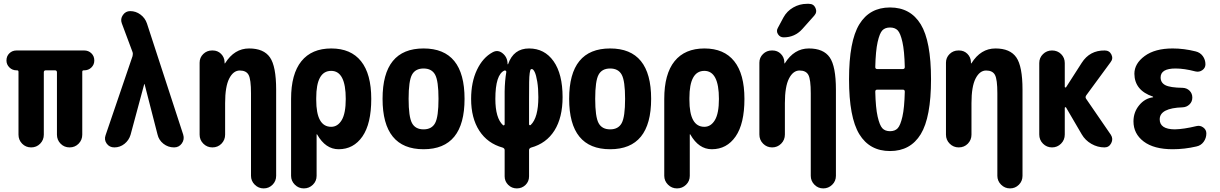

<svg xmlns="http://www.w3.org/2000/svg" viewBox="-20 -790 6540 1029"><path d="M431.6 -519.5Q454.1 -519.5 469.7 -504.4Q485.4 -489.3 485.4 -465.8Q485.4 -443.4 469.7 -428.2Q454.1 -413.1 431.6 -413.1H428.7Q420.9 -413.1 420.9 -405.3V-68.4Q420.9 -40 401.4 -20Q381.8 0 353 0Q324.2 0 304.7 -20Q285.2 -40 285.2 -68.4V-402.3Q285.2 -413.1 274.4 -413.1H225.6Q214.8 -413.1 214.8 -402.3V-68.4Q214.8 -40 195.3 -20Q175.8 0 147 0Q118.2 0 98.6 -20Q79.1 -40 79.1 -68.4V-405.3Q79.1 -413.1 71.3 -413.1H68.4Q45.9 -413.1 30.3 -428.7Q14.6 -444.3 14.6 -465.8Q14.6 -489.3 30.3 -504.4Q45.9 -519.5 68.4 -519.5Z M767.6 -664.1 961.9 -68.4Q969.7 -43 954.6 -21.5Q939.5 0 913.1 0Q880.9 0 856 -19.5Q831.1 -39.1 824.2 -69.3L754.9 -338.9Q754.9 -339.8 753.9 -339.8Q752.9 -339.8 752.9 -338.9L679.7 -67.4Q670.9 -38.1 647 -19Q623 0 592.8 0Q566.4 0 551.8 -20.5Q537.1 -41 545.9 -65.4L690.4 -489.3Q693.4 -502 690.4 -510.7L632.8 -665Q624 -688.5 638.7 -709.5Q653.3 -730.5 677.7 -730.5Q708 -730.5 732.9 -711.9Q757.8 -693.4 767.6 -664.1Z M1460 -309.6V152.3Q1460 180.7 1440.4 200.2Q1420.9 219.7 1393.1 219.7Q1365.2 219.7 1345.2 199.7Q1325.2 179.7 1325.2 152.3V-290Q1325.2 -364.3 1312.5 -388.2Q1299.8 -412.1 1265.1 -412.1Q1230.5 -412.1 1208.5 -369.1Q1186.5 -326.2 1186.5 -237.3V-68.4Q1186.5 -40 1167 -20Q1147.5 0 1118.2 0Q1089.8 0 1069.8 -20Q1049.8 -40 1049.8 -68.4V-454.1Q1049.8 -481.4 1069.3 -500.5Q1088.9 -519.5 1116.2 -519.5H1120.1Q1146.5 -519.5 1164.6 -501.5Q1182.6 -483.4 1183.6 -458V-451.2Q1183.6 -450.2 1184.6 -450.2Q1186.5 -450.2 1186.5 -451.2Q1236.3 -530.3 1314.9 -530.3Q1393.6 -530.3 1426.8 -482.4Q1460 -434.6 1460 -309.6Z M1754.9 -110.4Q1790 -110.4 1811.5 -146.5Q1833 -182.6 1833 -259.8Q1833 -410.2 1754.9 -410.2Q1674.8 -410.2 1674.8 -264.6V-254.9Q1674.8 -110.4 1754.9 -110.4ZM1969.7 -259.8Q1969.7 -127 1922.4 -58.6Q1875 9.8 1794.9 9.8Q1724.6 9.8 1679.7 -69.3Q1679.7 -70.3 1677.7 -70.3Q1676.8 -70.3 1676.8 -69.3V152.3Q1676.8 180.7 1656.7 200.2Q1636.7 219.7 1608.4 219.7Q1580.1 219.7 1560.1 199.7Q1540 179.7 1540 152.3V-259.8Q1540 -393.6 1595.2 -461.9Q1650.4 -530.3 1755.4 -530.3Q1860.4 -530.3 1915 -461.9Q1969.7 -393.6 1969.7 -259.8Z M2188 -130.4Q2206.1 -96.7 2250 -96.7Q2293.9 -96.7 2312 -130.4Q2330.1 -164.1 2330.1 -260.3Q2330.1 -356.4 2312 -389.6Q2293.9 -422.9 2250 -422.9Q2206.1 -422.9 2188 -389.6Q2169.9 -356.4 2169.9 -260.3Q2169.9 -164.1 2188 -130.4ZM2030.3 -260.3Q2030.3 -530.3 2250 -530.3Q2469.7 -530.3 2469.7 -260.3Q2469.7 9.8 2250 9.8Q2030.3 9.8 2030.3 -260.3Z M2824.2 -120.1Q2865.2 -159.2 2865.2 -269.5Q2865.2 -316.4 2859.4 -352.1Q2853.5 -387.7 2845.7 -403.8Q2837.9 -419.9 2830.1 -419.9Q2825.2 -419.9 2823.2 -416.5Q2821.3 -413.1 2818.8 -397.5Q2816.4 -381.8 2815.9 -350.1Q2815.4 -318.4 2815.4 -259.8V-124Q2815.4 -120.1 2818.8 -119.1Q2822.3 -118.2 2824.2 -120.1ZM2693.4 -403.3Q2694.3 -407.2 2691.4 -410.2Q2688.5 -413.1 2683.6 -412.1Q2634.8 -390.6 2634.8 -259.8Q2634.8 -157.2 2675.8 -119.1Q2677.7 -117.2 2681.2 -118.7Q2684.6 -120.1 2684.6 -124V-299.8Q2685.5 -357.4 2693.4 -403.3ZM2995.1 -269.5Q2995.1 -160.2 2951.7 -90.8Q2908.2 -21.5 2826.2 1Q2815.4 4.9 2815.4 14.6V155.3Q2815.4 182.6 2796.4 201.2Q2777.3 219.7 2750 219.7Q2722.7 219.7 2703.6 200.7Q2684.6 181.6 2684.6 155.3V14.6Q2684.6 4.9 2673.8 1Q2592.8 -21.5 2548.8 -89.4Q2504.9 -157.2 2504.9 -259.8Q2504.9 -349.6 2536.1 -415.5Q2567.4 -481.4 2620.1 -509.8Q2648.4 -525.4 2674.3 -503.9Q2700.2 -482.4 2700.2 -447.3Q2700.2 -445.3 2701.2 -445.3Q2702.1 -445.3 2703.1 -446.3Q2732.4 -530.3 2815.4 -530.3Q2898.4 -530.3 2946.8 -461.9Q2995.1 -393.6 2995.1 -269.5Z M3188 -130.4Q3206.1 -96.7 3250 -96.7Q3293.9 -96.7 3312 -130.4Q3330.1 -164.1 3330.1 -260.3Q3330.1 -356.4 3312 -389.6Q3293.9 -422.9 3250 -422.9Q3206.1 -422.9 3188 -389.6Q3169.9 -356.4 3169.9 -260.3Q3169.9 -164.1 3188 -130.4ZM3030.3 -260.3Q3030.3 -530.3 3250 -530.3Q3469.7 -530.3 3469.7 -260.3Q3469.7 9.8 3250 9.8Q3030.3 9.8 3030.3 -260.3Z M3754.9 -110.4Q3790 -110.4 3811.5 -146.5Q3833 -182.6 3833 -259.8Q3833 -410.2 3754.9 -410.2Q3674.8 -410.2 3674.8 -264.6V-254.9Q3674.8 -110.4 3754.9 -110.4ZM3969.7 -259.8Q3969.7 -127 3922.4 -58.6Q3875 9.8 3794.9 9.8Q3724.6 9.8 3679.7 -69.3Q3679.7 -70.3 3677.7 -70.3Q3676.8 -70.3 3676.8 -69.3V152.3Q3676.8 180.7 3656.7 200.2Q3636.7 219.7 3608.4 219.7Q3580.1 219.7 3560.1 199.7Q3540 179.7 3540 152.3V-259.8Q3540 -393.6 3595.2 -461.9Q3650.4 -530.3 3755.4 -530.3Q3860.4 -530.3 3915 -461.9Q3969.7 -393.6 3969.7 -259.8Z M4460 -309.6V152.3Q4460 180.7 4439.9 200.2Q4419.9 219.7 4392.1 219.7Q4364.3 219.7 4344.7 199.7Q4325.2 179.7 4325.2 152.3V-290Q4325.2 -364.3 4312.5 -388.2Q4299.8 -412.1 4265.1 -412.1Q4230.5 -412.1 4208.5 -369.1Q4186.5 -326.2 4186.5 -237.3V-69.3Q4186.5 -40 4166.5 -20Q4146.5 0 4118.2 0Q4089.8 0 4069.8 -20Q4049.8 -40 4049.8 -69.3V-454.1Q4049.8 -481.4 4069.3 -500.5Q4088.9 -519.5 4116.2 -519.5H4120.1Q4146.5 -519.5 4164.6 -501.5Q4182.6 -483.4 4183.6 -458V-451.2Q4183.6 -450.2 4184.6 -450.2Q4186.5 -450.2 4186.5 -451.2Q4236.3 -530.3 4314.9 -530.3Q4393.6 -530.3 4426.8 -482.4Q4460 -434.6 4460 -309.6ZM4315.4 -769.5Q4340.8 -769.5 4350.6 -747.1Q4360.4 -724.6 4343.8 -706.1L4280.3 -634.8Q4240.2 -589.8 4179.7 -589.8Q4160.2 -589.8 4149.4 -606.9Q4138.7 -624 4149.4 -641.6L4178.7 -696.3Q4197.3 -730.5 4231.4 -750Q4265.6 -769.5 4304.7 -769.5Z M4818.4 -419.9Q4829.1 -419.9 4829.1 -430.7Q4827.1 -517.6 4816.4 -564.9Q4805.7 -612.3 4791 -627.4Q4776.4 -642.6 4750 -642.6Q4723.6 -642.6 4709 -627.4Q4694.3 -612.3 4683.6 -564.9Q4672.9 -517.6 4670.9 -430.7Q4670.9 -419.9 4681.6 -419.9ZM4829.1 -298.8Q4829.1 -309.6 4818.4 -309.6H4681.6Q4670.9 -309.6 4670.9 -298.8Q4672.9 -211.9 4683.6 -165Q4694.3 -118.2 4709 -102.5Q4723.6 -86.9 4750 -86.9Q4776.4 -86.9 4791 -102.5Q4805.7 -118.2 4816.4 -165Q4827.1 -211.9 4829.1 -298.8ZM4585.4 -659.7Q4640.6 -750 4750 -750Q4859.4 -750 4914.6 -659.7Q4969.7 -569.3 4969.7 -365.2Q4969.7 -161.1 4914.6 -70.8Q4859.4 19.5 4750 19.5Q4640.6 19.5 4585.4 -70.8Q4530.3 -161.1 4530.3 -365.2Q4530.3 -569.3 4585.4 -659.7Z M5460 -309.6V152.3Q5460 180.7 5440.4 200.2Q5420.9 219.7 5393.1 219.7Q5365.2 219.7 5345.2 199.7Q5325.2 179.7 5325.2 152.3V-290Q5325.2 -364.3 5312.5 -388.2Q5299.8 -412.1 5265.1 -412.1Q5230.5 -412.1 5208.5 -369.1Q5186.5 -326.2 5186.5 -237.3V-68.4Q5186.5 -40 5167 -20Q5147.5 0 5118.2 0Q5089.8 0 5069.8 -20Q5049.8 -40 5049.8 -68.4V-454.1Q5049.8 -481.4 5069.3 -500.5Q5088.9 -519.5 5116.2 -519.5H5120.1Q5146.5 -519.5 5164.6 -501.5Q5182.6 -483.4 5183.6 -458V-451.2Q5183.6 -450.2 5184.6 -450.2Q5186.5 -450.2 5186.5 -451.2Q5236.3 -530.3 5314.9 -530.3Q5393.6 -530.3 5426.8 -482.4Q5460 -434.6 5460 -309.6Z M5800.8 -260.7 5933.6 -67.4Q5947.3 -45.9 5935.5 -22.9Q5923.8 0 5899.4 0Q5862.3 0 5829.1 -19Q5795.9 -38.1 5777.3 -70.3L5693.4 -213.9Q5689.5 -217.8 5686.5 -212.9V-69.3Q5686.5 -40 5666.5 -20Q5646.5 0 5618.2 0Q5589.8 0 5569.8 -20Q5549.8 -40 5549.8 -69.3V-452.1Q5549.8 -480.5 5569.8 -500Q5589.8 -519.5 5618.2 -519.5Q5647.5 -519.5 5667 -500Q5686.5 -480.5 5686.5 -452.1V-324.2Q5686.5 -322.3 5689.5 -321.3Q5692.4 -320.3 5693.4 -322.3L5777.3 -453.1Q5820.3 -520.5 5900.4 -519.5Q5925.8 -519.5 5936.5 -497.6Q5947.3 -475.6 5931.6 -456.1L5801.8 -279.3Q5794.9 -269.5 5800.8 -260.7Z M6392.6 -114.3Q6412.1 -119.1 6428.7 -106.9Q6445.3 -94.7 6445.3 -75.2Q6445.3 -49.8 6430.7 -29.8Q6416 -9.8 6391.6 -4.9Q6328.1 9.8 6264.6 9.8Q6164.1 9.8 6109.4 -31.7Q6054.7 -73.2 6054.7 -139.6Q6054.7 -188.5 6085 -225.6Q6115.2 -262.7 6159.2 -268.6Q6160.2 -268.6 6160.2 -269.5Q6160.2 -271.5 6158.2 -272.5Q6060.5 -305.7 6059.6 -394.5Q6059.6 -449.2 6114.7 -489.7Q6169.9 -530.3 6264.6 -530.3Q6325.2 -530.3 6387.7 -514.6Q6412.1 -508.8 6426.3 -489.3Q6440.4 -469.7 6440.4 -445.3Q6440.4 -425.8 6423.8 -414.1Q6407.2 -402.3 6386.7 -407.2Q6327.1 -422.9 6280.3 -422.9Q6200.2 -422.9 6200.2 -375Q6200.2 -346.7 6225.6 -333.5Q6251 -320.3 6318.4 -319.3Q6340.8 -318.4 6355.5 -303.7Q6370.1 -289.1 6370.1 -267.1Q6370.1 -245.1 6355 -230.5Q6339.8 -215.8 6318.4 -214.8Q6195.3 -210.9 6195.3 -150.4Q6195.3 -97.7 6275.4 -96.7Q6324.2 -97.7 6392.6 -114.3Z"/></svg>

Font: Rounded-X Mgen+ 1m bold
Style: Bold
Weight: 700
Designer: [Source Han Sans]
Ryoko NISHIZUKA  (kana & ideographs); Paul D. Hunt (Latin, Greek & Cyrillic); Wenlong ZHANG  (bopomofo
Version: Version 1.059.20150602